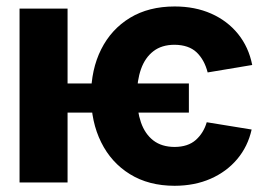

<svg xmlns="http://www.w3.org/2000/svg" viewBox="-20 -573 844 603"><path d="M573.2 -310.9V-219.3H137.5V-310.9ZM772.1 -368.9 632.2 -345.5Q621.9 -385.4 597.4 -408.7Q572.9 -431.9 528.3 -432.4Q488 -432.4 461.8 -412.2Q435.6 -392 422.9 -356.2Q410.2 -320.4 410 -272.5Q410.2 -224.7 422.7 -188.5Q435.3 -152.3 461.4 -132Q487.6 -111.7 528.3 -111.5Q570.4 -111.7 594.9 -133.4Q619.4 -155.2 629.3 -189.1L770.3 -166.2Q758.5 -113.2 725.1 -73.4Q691.7 -33.7 641.6 -11.7Q591.5 10.4 528.3 10.5Q446.9 10.4 388.1 -26Q329.3 -62.3 297.7 -126.2Q266 -190.1 266 -272.5Q266 -354.8 297.7 -418Q329.4 -481.2 388.2 -517Q447.1 -552.7 528.7 -552.7Q592.5 -552.7 643.4 -530.2Q694.3 -507.6 727.7 -466.3Q761.1 -424.9 772.1 -368.9ZM192.2 -545.9V0H41.4V-545.9Z"/></svg>

Font: Inter Tight
Style: Regular
Weight: 400
Designer: Rasmus Andersson
Foundry: rsms
Version: Version 3.002